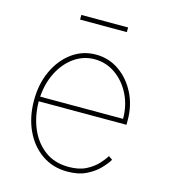

<svg xmlns="http://www.w3.org/2000/svg" viewBox="-109 -803 794 901"><g transform="rotate(15 288.5 -352.5)"><path d="M301.1 11.4Q229.8 11.4 176.3 -25.9Q122.9 -63.2 93.4 -127.1Q63.9 -191.1 63.9 -271.3Q63.9 -351.6 93.6 -415.5Q123.2 -479.4 174.4 -516.7Q225.5 -554 289.8 -554Q353.3 -554 403.8 -518.6Q454.2 -483.3 483.5 -424.7Q512.8 -366.1 512.8 -295.5V-272.7H86.6Q87 -201.3 112 -142Q137.1 -82.7 184.8 -47.1Q232.6 -11.4 301.1 -11.4Q351.6 -11.4 385.8 -29.1Q420.1 -46.9 440.9 -70Q461.6 -93 471.6 -109.4L490.1 -96.6Q478 -76 453.8 -50.8Q429.7 -25.6 392 -7.1Q354.4 11.4 301.1 11.4ZM87.4 -295.5H490.1Q490.1 -361.2 463.1 -414.6Q436.1 -468 390.6 -499.6Q345.2 -531.2 289.8 -531.2Q236.2 -531.2 191.9 -500.5Q147.7 -469.8 120 -416.5Q92.3 -363.3 87.4 -295.5ZM402 -715.9V-693.2H174.7V-715.9Z"/></g></svg>

Font: Inter UI Thin
Style: Regular
Weight: 100
Designer: Rasmus Andersson
Foundry: rsms
Version: 3.2;8d6f07862